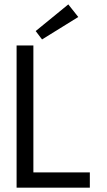

<svg xmlns="http://www.w3.org/2000/svg" viewBox="-20 -871 496 891"><path d="M57 -660H134.9V-70.9H396.9V0H57ZM175.1 -688 145.6 -726.9 297 -850.6 343.2 -792.1Z"/></svg>

Font: League Spartan Extralight
Style: Regular
Weight: 200
Foundry: The League of Moveable Type
Version: Version 2.300; ttfautohint (v1.8.3)